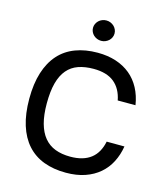

<svg xmlns="http://www.w3.org/2000/svg" viewBox="-135 -1041 1004 1155"><g transform="rotate(15 367.5 -464.0)"><path d="M56.5 -363.6Q56.5 -457.4 78.7 -527.5Q100.9 -597.7 142.8 -644.4Q184.7 -691.1 245.6 -714.1Q306.5 -737.2 383.5 -737.2Q446.4 -737.2 497.7 -720.5Q549 -703.8 587.4 -672.2Q625.7 -640.6 650.2 -594.8Q674.7 -549 683.9 -490.8H573.2Q559.7 -561.4 513.5 -599.3Q467.3 -637.1 384.6 -637.1Q331 -637.1 290 -622.7Q248.9 -608.3 221.2 -575.8Q193.5 -543.3 179.5 -491.3Q165.5 -439.3 165.5 -363.6Q165.5 -291.5 179.7 -239.9Q193.9 -188.2 221.6 -154.8Q249.3 -121.4 290.1 -105.8Q331 -90.2 384.2 -90.2Q425.4 -90.2 457.4 -99.6Q489.3 -109 512.8 -127.3Q536.2 -145.6 551.1 -172.6Q566.1 -199.6 573.2 -234.4L683.9 -234Q675.1 -180 652 -135.1Q628.9 -90.2 591.4 -58.1Q554 -25.9 502.1 -8Q450.3 9.9 383.5 9.9Q306.1 9.9 245.2 -13.1Q184.3 -36.2 142.4 -82.9Q100.5 -129.6 78.5 -199.8Q56.5 -269.9 56.5 -363.6ZM383.5 -938.2Q397.4 -938.2 409.4 -933.2Q421.5 -928.3 430.8 -919.6Q440 -910.9 445.3 -899.3Q450.6 -887.8 450.6 -874.6Q450.6 -861.5 445.3 -850Q440 -838.4 430.8 -829.9Q421.5 -821.4 409.4 -816.4Q397.4 -811.4 383.5 -811.4Q369.7 -811.4 357.4 -816.4Q345.2 -821.4 336.1 -829.9Q327.1 -838.4 321.7 -850Q316.4 -861.5 316.4 -874.6Q316.4 -887.8 321.7 -899.3Q327.1 -910.9 336.1 -919.6Q345.2 -928.3 357.4 -933.2Q369.7 -938.2 383.5 -938.2Z"/></g></svg>

Font: Cannonade Med
Style: Regular
Weight: 500
Designer: Rasmus Andersson
Foundry: rsms
Version: Version 3.012;git-f93a4a705